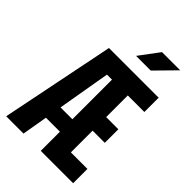

<svg xmlns="http://www.w3.org/2000/svg" viewBox="-269 -1049 1159 1159"><g transform="rotate(45 310.0 -469.5)"><path d="M308.7 0V-730H443.8V0ZM585 0H370.3V-122.1H585ZM547.7 -307.4H382.8V-423.2H547.7ZM370.3 -607.9V-730H585V-607.9ZM265.8 -607.9 161.3 0H13.5L160.9 -730H343.7V-607.9ZM138.8 -269.8H382.8V-163.5H138.8ZM435.4 -812.1 560.2 -939H404.8L310.1 -812.1Z"/></g></svg>

Font: Monaspace Neon Var
Style: Regular
Weight: 400
Designer: Riley Cran and the Lettermatic Team
Version: Version 1.000 (Monaspace Neon Var)